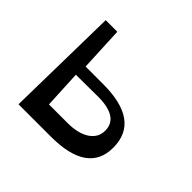

<svg xmlns="http://www.w3.org/2000/svg" viewBox="-135 -716 878 878"><g transform="rotate(45 303.5 -277.0)"><path d="M175 -339H289Q527 -339 527 -166Q527 0 289 0H80L90 -554H165ZM299 -98Q368 -98 408 -125Q446 -151 446 -195Q446 -286 299 -282L170 -281L179 -98Z"/></g></svg>

Font: OpenDyslexic
Style: Regular
Weight: 400
Designer: Abbie Gonzalez
Version: Version 0.920;hotconv 1.0.109;makeotfexe 2.5.65596